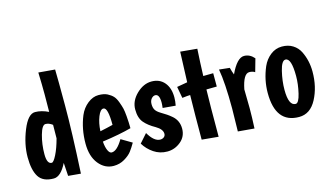

<svg xmlns="http://www.w3.org/2000/svg" viewBox="-87 -1015 2255 1321"><g transform="rotate(-15 1040.0 -354.0)"><path d="M250 -453 251 -577Q251 -646 248 -734L365 -724Q367 -653 367 -466.5Q367 -280 351 14L262 6Q259 -34 256 -88Q213 -2 163 -2Q86 -2 56 -50Q26 -98 26 -189.5Q26 -281 65.5 -379Q105 -477 155 -477Q200 -477 250 -453ZM253 -360Q228 -379 203.5 -379Q179 -379 161 -314.5Q143 -250 143 -180Q143 -110 177 -110Q190 -110 212 -153.5Q234 -197 252 -264Z M594 -72Q632 -72 675 -145L751 -100Q732 -67 714.5 -44Q697 -21 662 0Q627 21 584 21Q521 21 478 -32.5Q435 -86 435 -177Q435 -281 472 -371Q492 -418 529.5 -447.5Q567 -477 606.5 -477Q646 -477 670 -464.5Q694 -452 708.5 -436.5Q723 -421 734 -391Q745 -361 749.5 -342Q754 -323 757 -287Q761 -239 761 -200Q681 -178 554 -160Q557 -120 568 -96Q579 -72 594 -72ZM616 -379Q594 -379 576.5 -335Q559 -291 556 -233Q609 -244 648 -254Q648 -379 616 -379Z M1014 -315Q1014 -375 984 -375Q969 -375 956.5 -360.5Q944 -346 944 -321.5Q944 -297 953.5 -281Q963 -265 988.5 -249.5Q1014 -234 1028.5 -224.5Q1043 -215 1063 -198Q1104 -162 1104 -105.5Q1104 -49 1061.5 -14Q1019 21 966 21Q913 21 870.5 -7.5Q828 -36 802 -79L856 -140Q896 -71 940 -71Q955 -71 966 -79.5Q977 -88 977 -103Q977 -135 931 -162Q882 -189 854 -222Q826 -255 826 -315.5Q826 -376 876 -424.5Q926 -473 983.5 -473Q1041 -473 1074.5 -433.5Q1108 -394 1108 -327Q1108 -300 1102 -269L1011 -277Q1014 -300 1014 -315Z M1409 -418V-323Q1361 -323 1335 -322Q1332 -222 1332 14L1214 3Q1214 -172 1217 -314Q1202 -314 1160 -309L1145 -391Q1169 -396 1220 -404Q1222 -478 1228 -620L1347 -609Q1341 -510 1338 -417Q1363 -418 1409 -418Z M1650 -361Q1608 -361 1587 -255Q1589 -185 1589 -121Q1589 -57 1585 23L1469 13Q1472 -134 1472 -149Q1472 -334 1454 -432L1529 -424Q1536 -395 1545 -373Q1594 -478 1644 -478Q1685 -478 1716 -442L1690 -350Q1674 -361 1650 -361Z M1853 -180Q1853 -67 1903 -67Q1925 -67 1940 -130.5Q1955 -194 1955 -252Q1955 -380 1913 -380Q1886 -380 1869.5 -311.5Q1853 -243 1853 -180ZM1736 -189Q1736 -282 1774 -371Q1794 -416 1830.5 -444.5Q1867 -473 1912 -473Q1957 -473 1989.5 -452.5Q2022 -432 2039 -398Q2072 -331 2072 -252Q2072 -143 2027.5 -58.5Q1983 26 1903 26Q1736 26 1736 -189Z"/></g></svg>

Font: Boogaloo
Style: Regular
Weight: 400
Designer: John Vargas Beltran
Foundry: John Vargas Beltran
Version: Version 1.002